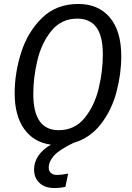

<svg xmlns="http://www.w3.org/2000/svg" viewBox="-20 -720 664 969"><path d="M226 126Q226 143 237 153Q248 163 269 163Q289 163 324 156L310 223Q283 229 254 229Q207 229 179.5 203.5Q152 178 152 136Q152 60 237 10Q151 -1 102.5 -68.5Q54 -136 54 -249Q54 -352 87 -455.5Q120 -559 192 -629.5Q264 -700 375 -700Q477 -700 534.5 -631.5Q592 -563 592 -437Q592 -346 567.5 -254.5Q543 -163 488.5 -93Q434 -23 351 1Q277 37 251.5 66.5Q226 96 226 126ZM276 -63Q357 -63 407 -124.5Q457 -186 478 -273.5Q499 -361 499 -445Q499 -538 466.5 -582Q434 -626 370 -626Q290 -626 240 -565Q190 -504 169 -416.5Q148 -329 148 -246Q148 -63 276 -63Z"/></svg>

Font: Fira Sans Condensed
Style: Italic
Weight: 400
Width: 3
Italic angle: -8°
Designer: bBox Type GmbH & Carrois Corporate GbR & Edenspiekermann AG
Foundry: bBox Type GmbH & Carrois Corporate GbR & Edenspiekermann AG
Version: Version 4.301